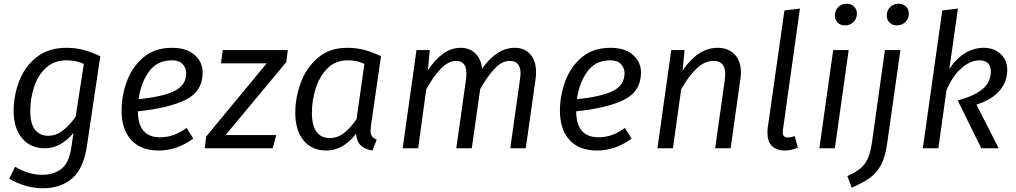

<svg xmlns="http://www.w3.org/2000/svg" viewBox="-20 -794 5441 1028"><path d="M517 -493 445 -10Q427 109 366 161.5Q305 214 209 214Q162 214 114.5 200Q67 186 29 163L61 99Q134 142 205 142Q268 142 309.5 109.5Q351 77 363 -11L373 -82Q342 -44 303 -22Q264 0 221 0Q143 0 98 -54Q53 -108 53 -199Q53 -282 82.5 -359.5Q112 -437 175.5 -487.5Q239 -538 335 -538Q385 -538 428 -526.5Q471 -515 517 -493ZM142 -198Q142 -132 167.5 -99.5Q193 -67 238 -67Q279 -67 315 -94Q351 -121 385 -169L429 -452Q406 -462 384.5 -466.5Q363 -471 336 -471Q270 -471 226.5 -431Q183 -391 162.5 -328.5Q142 -266 142 -198Z M718 -198Q719 -59 837 -59Q875 -59 909 -71Q943 -83 979 -109L1015 -52Q928 12 829 12Q734 12 682.5 -44.5Q631 -101 631 -201Q631 -281 659 -358Q687 -435 747.5 -486.5Q808 -538 901 -538Q979 -538 1022 -500Q1065 -462 1065 -406Q1065 -305 974.5 -260Q884 -215 718 -198ZM977 -403Q977 -429 958.5 -450Q940 -471 900 -471Q821 -471 777.5 -410.5Q734 -350 722 -263Q852 -276 914.5 -307Q977 -338 977 -403Z M1513 -462 1188 -71H1459L1440 0H1076L1084 -63L1408 -455H1163L1173 -526H1521Z M2020 -493 1966 -119Q1964 -99 1964 -94Q1964 -76 1971.5 -64.5Q1979 -53 1997 -46L1974 12Q1934 6 1912 -15Q1890 -36 1886 -78Q1855 -36 1814.5 -12Q1774 12 1728 12Q1649 12 1605 -42.5Q1561 -97 1561 -190Q1561 -270 1590 -350Q1619 -430 1681.5 -484Q1744 -538 1839 -538Q1888 -538 1931 -526.5Q1974 -515 2020 -493ZM1650 -190Q1650 -122 1674.5 -88.5Q1699 -55 1745 -55Q1787 -55 1821 -81Q1855 -107 1889 -156L1931 -452Q1909 -462 1888.5 -466.5Q1868 -471 1841 -471Q1776 -471 1733 -427.5Q1690 -384 1670 -319.5Q1650 -255 1650 -190Z M2850 -408Q2850 -386 2848 -374L2795 0H2712L2764 -368Q2767 -388 2767 -402Q2767 -468 2709 -468Q2668 -468 2629 -427Q2590 -386 2551 -317L2506 0H2423L2475 -368Q2477 -380 2477 -400Q2477 -438 2462 -453Q2447 -468 2421 -468Q2346 -468 2262 -315L2219 0H2136L2210 -526H2281L2271 -418Q2310 -476 2353 -507Q2396 -538 2447 -538Q2493 -538 2524.5 -508.5Q2556 -479 2561 -426Q2601 -482 2644 -510Q2687 -538 2736 -538Q2789 -538 2819.5 -503Q2850 -468 2850 -408Z M3065 -198Q3066 -59 3184 -59Q3222 -59 3256 -71Q3290 -83 3326 -109L3362 -52Q3275 12 3176 12Q3081 12 3029.5 -44.5Q2978 -101 2978 -201Q2978 -281 3006 -358Q3034 -435 3094.5 -486.5Q3155 -538 3248 -538Q3326 -538 3369 -500Q3412 -462 3412 -406Q3412 -305 3321.5 -260Q3231 -215 3065 -198ZM3324 -403Q3324 -429 3305.5 -450Q3287 -471 3247 -471Q3168 -471 3124.5 -410.5Q3081 -350 3069 -263Q3199 -276 3261.5 -307Q3324 -338 3324 -403Z M3947 -406Q3947 -388 3944 -370L3892 0H3809L3861 -368Q3863 -390 3863 -397Q3863 -468 3800 -468Q3752 -468 3708 -425.5Q3664 -383 3627 -315L3583 0H3500L3574 -526H3645L3635 -417Q3718 -538 3822 -538Q3880 -538 3913.5 -502.5Q3947 -467 3947 -406Z M4172 -99 4171 -87Q4171 -72 4177.5 -65Q4184 -58 4198 -58Q4214 -58 4235 -65L4252 -4Q4216 12 4182 12Q4138 12 4113.5 -12Q4089 -36 4089 -83Q4089 -102 4091 -113L4180 -738L4263 -748Z M4450 0H4367L4441 -526H4524ZM4450 -711Q4450 -738 4468 -756Q4486 -774 4513 -774Q4538 -774 4553 -759Q4568 -744 4568 -721Q4568 -694 4549.5 -676Q4531 -658 4504 -658Q4480 -658 4465 -673Q4450 -688 4450 -711Z M4517 149Q4559 129 4583 111Q4607 93 4623.5 60.5Q4640 28 4648 -27L4718 -526H4801L4730 -26Q4720 46 4697.5 88.5Q4675 131 4639 157.5Q4603 184 4540 211ZM4728 -711Q4728 -738 4746 -756Q4764 -774 4791 -774Q4816 -774 4831 -759Q4846 -744 4846 -721Q4846 -694 4827.5 -676Q4809 -658 4782 -658Q4758 -658 4743 -673Q4728 -688 4728 -711Z M5063 -425Q5101 -482 5148 -510Q5195 -538 5247 -538Q5302 -538 5337.5 -505Q5373 -472 5373 -420Q5373 -356 5331.5 -308Q5290 -260 5208 -234L5327 0H5234L5108 -256Q5201 -282 5243 -319Q5285 -356 5285 -411Q5285 -440 5269.5 -455.5Q5254 -471 5224 -471Q5177 -471 5129.5 -430.5Q5082 -390 5048 -313L5004 0H4921L5025 -738L5109 -748Z"/></svg>

Font: Fira Sans Book
Style: Italic
Weight: 350
Italic angle: -8°
Designer: bBox Type GmbH & Carrois Corporate GbR & Edenspiekermann AG
Foundry: bBox Type GmbH & Carrois Corporate GbR & Edenspiekermann AG
Version: Version 4.301